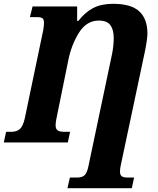

<svg xmlns="http://www.w3.org/2000/svg" viewBox="-42 -748 827 1008"><path d="M325 184H364Q390 184 403 171Q416 158 423 121L546 -463Q555 -507 555 -549Q555 -592 537.5 -616Q520 -640 477 -640Q412 -640 372 -575.5Q332 -511 316 -429L253 -119Q250 -103 250 -90Q250 -72 260 -64Q270 -56 295 -56H326L314 0H-22L-10 -56H18Q46 -56 62.5 -71Q79 -86 88 -126L185 -590Q189 -614 189 -628Q189 -646 181 -652Q173 -658 155 -658H115L129 -714H363V-638H369Q405 -684 447.5 -706Q490 -728 552 -728Q646 -728 689 -688.5Q732 -649 732 -572Q732 -544 719 -479L592 120Q588 137 588 153Q588 171 597.5 177.5Q607 184 625 184H662L650 240H312Z"/></svg>

Font: Noto Serif NarrowExtraBold
Style: Italic
Weight: 800
Width: 4
Italic angle: -12°
Designer: Monotype Design Team
Foundry: Monotype Imaging Inc.
Version: Version 1.001